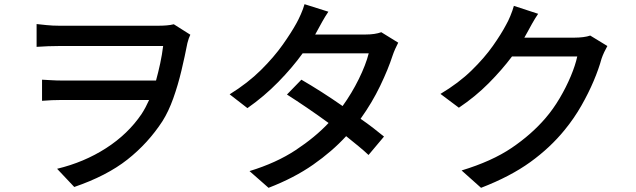

<svg xmlns="http://www.w3.org/2000/svg" viewBox="-20 -844 3040 918"><path d="M155 -729Q173 -727 202.5 -724Q232 -721 263 -721Q280 -721 317 -721Q354 -721 403 -721Q452 -721 505 -721Q558 -721 605.5 -721Q653 -721 688.5 -721Q724 -721 737 -721Q757 -721 776 -722.5Q795 -724 811 -728L890 -678Q886 -670 882.5 -660Q879 -650 876 -638Q864 -576 847.5 -506.5Q831 -437 808.5 -374Q786 -311 757 -265Q688 -159 589 -81Q490 -3 335 50L253 -37Q382 -68 487 -135.5Q592 -203 657 -299Q677 -330 693 -366H277Q251 -366 228.5 -365Q206 -364 181 -362V-463Q202 -462 226 -460.5Q250 -459 274 -459H726Q737 -499 746 -541Q755 -583 760 -624Q745 -624 707.5 -624Q670 -624 619.5 -624Q569 -624 514 -624Q459 -624 408 -624Q357 -624 318.5 -624Q280 -624 263 -624Q238 -624 210 -623Q182 -622 155 -620Z M1550 -788Q1535 -766 1520.5 -740Q1506 -714 1498 -699L1487 -679H1728Q1773 -679 1803 -690L1884 -640Q1877 -627 1869.5 -610Q1862 -593 1857 -578Q1836 -513 1797.5 -433Q1759 -353 1704 -276Q1736 -254 1764.5 -232Q1793 -210 1816 -191L1742 -103Q1721 -123 1693.5 -145.5Q1666 -168 1635 -193Q1568 -120 1477 -56.5Q1386 7 1264 54L1173 -26Q1301 -65 1394 -126.5Q1487 -188 1551 -256Q1499 -294 1447.5 -329Q1396 -364 1352 -392L1421 -463Q1466 -437 1517 -404.5Q1568 -372 1618 -337Q1662 -398 1695.5 -466Q1729 -534 1743 -589H1427Q1378 -521 1310.5 -452Q1243 -383 1163 -327L1078 -393Q1165 -447 1227.5 -509Q1290 -571 1332 -630.5Q1374 -690 1398 -734Q1407 -750 1418.5 -776Q1430 -802 1436 -824Z M2553 -778Q2538 -756 2523.5 -730Q2509 -704 2501 -689L2487 -664H2727Q2748 -664 2768 -666.5Q2788 -669 2802 -674L2884 -624Q2877 -612 2869 -595Q2861 -578 2856 -563Q2843 -515 2818.5 -457Q2794 -399 2759.5 -338.5Q2725 -278 2680 -223Q2611 -138 2515.5 -69Q2420 0 2280 54L2187 -29Q2332 -73 2426.5 -137Q2521 -201 2588 -279Q2625 -322 2656 -374.5Q2687 -427 2709 -479.5Q2731 -532 2740 -574H2428Q2380 -510 2316.5 -446Q2253 -382 2174 -329L2086 -395Q2173 -447 2234.5 -507Q2296 -567 2336.5 -624.5Q2377 -682 2400 -726Q2409 -741 2420 -767.5Q2431 -794 2437 -816Z"/></svg>

Font: Source Han Sans SC Medium
Style: Regular
Weight: 500
Designer: Ryoko NISHIZUKA 西塚涼子 (kana, bopomofo & ideographs); Paul D. Hunt (Latin, Greek & Cyrillic); Sandoll Communications 산돌커뮤니
Foundry: Adobe
Version: Version 2.004;hotconv 1.0.118;makeotfexe 2.5.65603